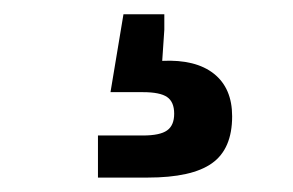

<svg xmlns="http://www.w3.org/2000/svg" viewBox="-20 -41 404 265"><path d="M115.2 204.1V146H177.3Q200.8 146 210.6 139Q220.4 132.1 220.4 115.9Q220.4 99.6 210.6 92.9Q200.8 86.2 177.3 86.2H132.5L150.4 -21.3H206.8V0L203.9 43Q250.1 40.8 275.3 60.8Q300.4 80.8 300.4 119.5Q300.4 164.6 272.6 184.3Q244.9 204.1 183.6 204.1Z"/></svg>

Font: Adwaita Sans
Style: Regular
Weight: 400
Designer: Rasmus Andersson
Foundry: rsms
Version: Version 4.001;git-9221beed3